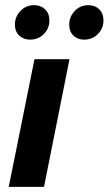

<svg xmlns="http://www.w3.org/2000/svg" viewBox="-20 -726 422 746"><path d="M14 0 114 -496H250L151 0ZM97 -572Q72 -572 55 -587.5Q38 -603 38 -631Q38 -661 59.5 -683.5Q81 -706 113 -706Q138 -706 155 -690Q172 -674 172 -646Q172 -616 150.5 -594Q129 -572 97 -572ZM307 -572Q282 -572 265.5 -587.5Q249 -603 249 -631Q249 -661 270.5 -683.5Q292 -706 323 -706Q349 -706 365.5 -690Q382 -674 382 -646Q382 -616 360.5 -594Q339 -572 307 -572Z"/></svg>

Font: Source Sans 3 ExtraLight
Style: Bold Italic
Weight: 700
Italic angle: -11°
Version: Version 3.052;hotconv 1.1.0;makeotfexe 2.6.0